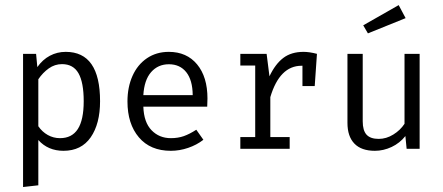

<svg xmlns="http://www.w3.org/2000/svg" viewBox="-20 -586 1743 756"><path d="M374 -187.5Q374 -98.6 337.2 -45.4Q300.3 7.8 230 7.8Q168.9 7.8 130.9 -34.7V143.6L70.8 150.4V-374H122.1L127 -321.8Q147.5 -351.1 176.3 -366.5Q205.1 -381.8 238.8 -381.8Q374 -381.8 374 -187.5ZM130.9 -273.9V-88.9Q146 -66.9 168.2 -54.4Q190.4 -42 216.3 -42Q263.2 -42 286.4 -77.9Q309.6 -113.8 309.6 -187.5Q309.6 -261.2 289.1 -297.4Q268.6 -333.5 224.1 -333.5Q195.8 -333.5 172.1 -316.7Q148.4 -299.8 130.9 -273.9Z M652.8 -42Q680.7 -42 703.6 -50Q726.6 -58.1 752.9 -75.2L780.8 -35.6Q754.4 -15.1 720.7 -3.7Q687 7.8 652.8 7.8Q571.8 7.8 526.9 -45.2Q481.9 -98.1 481.9 -186.5Q481.9 -242.7 501.7 -287.1Q521.5 -331.5 558.6 -356.7Q595.7 -381.8 644.5 -381.8Q715.3 -381.8 756.1 -332.5Q796.9 -283.2 796.9 -198.2Q796.9 -182.1 795.9 -166H544.4Q546.4 -104.5 576.7 -73.2Q606.9 -42 652.8 -42ZM544.4 -211.4H738.8Q738.3 -270.5 713.4 -301.8Q688.5 -333 645 -333Q602.1 -333 575 -302Q547.9 -271 544.4 -211.4Z M1228 -374 1219.2 -247.1H1170.9V-327.1H1167.5Q1081.1 -327.1 1044.4 -203.6V-46.4H1120.6V0H926.3V-46.4H984.9V-328.1H926.3V-374H1029.8L1041 -285.6Q1064 -334 1095.5 -357.9Q1127 -381.8 1175.3 -381.8Q1198.2 -381.8 1228 -374Z M1408.2 -108.4Q1408.2 -72.3 1423.3 -55.7Q1438.5 -39.1 1471.2 -39.1Q1501 -39.1 1528.6 -56.2Q1556.2 -73.2 1572.8 -98.6V-374H1632.3V0H1581.1L1576.2 -50.3Q1554.2 -22.5 1522 -7.3Q1489.7 7.8 1456.1 7.8Q1402.8 7.8 1375.5 -20.5Q1348.1 -48.8 1348.1 -102.1V-374H1408.2ZM1577.1 -514.6 1428.7 -454.6 1410.2 -486.3 1549.8 -565.9Z"/></svg>

Font: Amiri Typewriter
Style: Regular
Weight: 400
Monospace: yes
Designer: Khaled Hosny
Version: Version 1.1